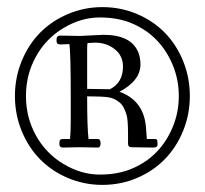

<svg xmlns="http://www.w3.org/2000/svg" viewBox="-20 -740 576 540"><path d="M40.9 -371.9Q22 -418.2 22 -470Q22 -521.7 40.9 -568Q59.8 -614.3 92.4 -647.6Q125 -680.9 170.8 -700.4Q216.6 -720 268.1 -720Q319.6 -720 365.4 -700.6Q411.1 -681.2 443.6 -647.9Q476.1 -614.7 495 -568.4Q513.9 -522 513.9 -470.1Q513.9 -418.2 495 -371.9Q476.1 -325.7 443.6 -292.4Q411.1 -259 365.4 -239.5Q319.6 -220 268.1 -220Q216.6 -220 170.8 -239.5Q125 -259 92.4 -292.4Q59.8 -325.7 40.9 -371.9ZM81.1 -580.9Q53 -530.3 53 -470Q53 -409.7 81.1 -359Q109.1 -308.3 158.7 -278.7Q208.3 -249 260.6 -249Q313 -249 353 -266.5Q393.1 -283.9 421.4 -313.6Q449.7 -343.3 466.3 -384Q482.9 -424.8 482.9 -470Q482.9 -515.1 466.3 -555.9Q449.7 -596.7 421.4 -626.3Q393.1 -656 353 -673.5Q313 -690.9 260.6 -690.9Q208.3 -690.9 158.7 -661.3Q109.1 -631.6 81.1 -580.9ZM157 -325Q147 -325 147 -335.2Q147 -345.5 149.7 -347.3Q152.3 -349.1 158.9 -349.1H177Q179 -369.1 179 -404.1V-464.1Q179 -594.5 175 -616L150.9 -615Q144.5 -615 141.7 -617.3Q138.9 -619.6 138.9 -626.6Q138.9 -633.5 140.9 -636.2Q143.3 -639.9 150.9 -639.9L204.1 -638.9L271 -642.1Q347.7 -642.1 368.4 -594.2Q375 -578.9 375 -559.1Q375 -512.9 315.9 -481.9Q387.7 -456.5 391.1 -374Q391.8 -361.1 392.5 -355.2Q393.1 -349.4 393.1 -349.1H415Q420.7 -349.1 421.9 -345.9Q423.1 -342.8 423.1 -333.9Q423.1 -325 412.1 -325L350.1 -325.9Q340.1 -325.9 340.1 -335.9V-363Q340.1 -404.1 335.8 -417.5Q331.5 -430.9 327 -439Q322.5 -447 315.9 -452.1Q301.3 -464.4 282.7 -466.7Q264.2 -469 227.1 -469H225.1Q225.1 -381.1 229 -349.1H254.9Q262.9 -349.1 262.9 -337Q262.9 -325 254.9 -325L202.9 -325.9ZM247.1 -620.1 226.1 -618.9Q225.1 -614 225.1 -599.1V-490H227.1L289.1 -489Q325.9 -507.3 325.9 -553Q325.9 -583.3 302.6 -601.7Q279.3 -620.1 247.1 -620.1Z"/></svg>

Font: Fanwood Text
Style: Italic
Weight: 400
Italic angle: -9°
Version: Version 1.101